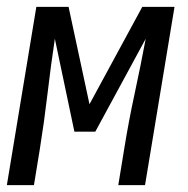

<svg xmlns="http://www.w3.org/2000/svg" viewBox="-28 -540 548 560"><path d="M-8 0 78 -520H172L233 -236L387 -520H481L395 0H317L334 -104Q347 -185 364.5 -266Q382 -347 397 -427L250 -156H189L132 -427Q120 -347 110.5 -266Q101 -185 88 -104L71 0Z"/></svg>

Font: Iosevka SS04 Oblique
Style: Regular
Weight: 400
Italic angle: -9°
Monospace: yes
Designer: Belleve Invis
Foundry: Belleve Invis
Version: Version 19.0.0; ttfautohint (v1.8.4)